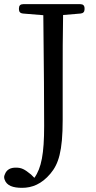

<svg xmlns="http://www.w3.org/2000/svg" viewBox="-37 -754 462 922"><path d="M69 148C117 148 163 130 205 80C244 34 264 -27 264 -178V-390C264 -489 264 -587 266 -682L350 -689C362 -690 369 -697 369 -709V-714C369 -727 362 -734 349 -734H74C61 -734 54 -727 54 -714V-709C54 -697 61 -690 73 -689L171 -681C174 -397 175 -283 175 -149C175 -17 162 53 128 100L112 84C80 58 66 51 39 51C15 51 -5 59 -14 84C-18 93 -18 99 -15 108C-5 138 26 148 69 148Z"/></svg>

Font: 寒蝉锦书宋 Text
Style: Regular
Weight: 400
Designer: 寒蝉锦书宋{Warren} 思源宋体{Ryoko NISHIZUKA 西塚涼子 (kana & ideographs); Frank Grießhammer (Latin, Greek & Cyrillic); Wenlong ZHANG 
Foundry: Adobe & ChillType
Version: Version 2.000;Glyphs 3.1.1 (3135)